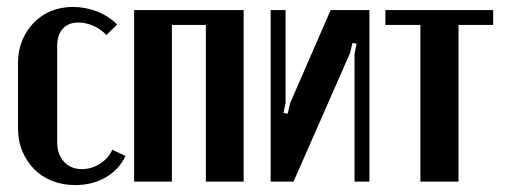

<svg xmlns="http://www.w3.org/2000/svg" viewBox="-20 -524 1456 554"><path d="M32 -343Q32 -378 44 -407Q56 -436 77 -458Q98 -480 127 -492Q156 -504 190 -504Q227 -504 261 -490.5Q295 -477 318 -453L287 -423Q271 -440 249.5 -449.5Q228 -459 206 -459Q177 -459 161 -441Q145 -423 145 -391V-114Q145 -79 164.5 -57.5Q184 -36 216 -36Q244 -36 268.5 -51.5Q293 -67 304 -92L342 -74Q324 -35 285.5 -12.5Q247 10 197 10Q161 10 130.5 -2Q100 -14 78.5 -36Q57 -58 44.5 -87.5Q32 -117 32 -153Z M683 -495V0H574V-452H476V0H367V-495Z M1046 -495V0H1003V-369L1009 -398L997 -400L990 -371L827 0H761V-495H804V-227L798 -198L810 -196L817 -226L934 -495Z M1403 -452H1303V0H1193V-452H1092V-495H1403Z"/></svg>

Font: Moniqa ExtBd Paragraph
Style: Regular
Weight: 800
Designer: Rajesh Rajput
Foundry: Rajesh Rajput
Version: Version 1.000